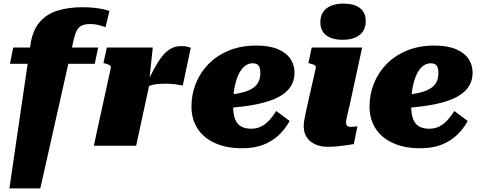

<svg xmlns="http://www.w3.org/2000/svg" viewBox="-20 -806 2654 1062"><path d="M53 -543H523L504 -453H35ZM478 -673Q450 -673 432.5 -664.5Q415 -656 405.5 -638.5Q396 -621 389 -592L203 236H32L148 -556Q159 -635 197 -681Q235 -727 296 -746.5Q357 -766 436 -766Q475 -766 504 -762.5Q533 -759 553 -754.5Q573 -750 585 -745L564 -656Q556 -658 532 -665.5Q508 -673 478 -673Z M499 0H733L812 -365L806 -363L825 -543H571L552 -457L561 -455Q572 -452 579.5 -449Q587 -446 590.5 -441.5Q594 -437 593 -431ZM1035 -541Q1031 -544 1018 -547.5Q1005 -551 982 -551Q949 -551 922.5 -535.5Q896 -520 874 -491Q852 -462 831 -422.5Q810 -383 787 -335L785 -319Q795 -326 807 -331Q819 -336 832.5 -338.5Q846 -341 861.5 -342Q877 -343 893 -343Q927 -343 952 -339.5Q977 -336 991 -333Z M1320 14Q1231 14 1168 -15Q1105 -44 1072 -96Q1039 -148 1039 -217Q1039 -284 1063.5 -345Q1088 -406 1134.5 -453Q1181 -500 1247.5 -527Q1314 -554 1398 -554Q1470 -554 1517 -534Q1564 -514 1586.5 -480.5Q1609 -447 1609 -405Q1609 -354 1580.5 -317.5Q1552 -281 1497 -258Q1442 -235 1362.5 -222.5Q1283 -210 1180 -205L1183 -278Q1243 -280 1287.5 -287.5Q1332 -295 1361.5 -309Q1391 -323 1405.5 -345.5Q1420 -368 1420 -402Q1420 -420 1416 -432Q1412 -444 1402.5 -450Q1393 -456 1378 -456Q1352 -456 1332 -439Q1312 -422 1298 -391Q1284 -360 1276.5 -318Q1269 -276 1269 -226Q1269 -177 1280 -148Q1291 -119 1313.5 -106.5Q1336 -94 1369 -94Q1402 -94 1427 -107.5Q1452 -121 1472 -143.5Q1492 -166 1508 -192L1582 -137Q1559 -94 1523.5 -60Q1488 -26 1438 -6Q1388 14 1320 14Z M1660 -109Q1660 -124 1663 -141.5Q1666 -159 1671.5 -184Q1677 -209 1685 -246L1727 -431Q1728 -437 1724.5 -441.5Q1721 -446 1713.5 -449Q1706 -452 1694 -455L1686 -457L1704 -543H1983L1916 -233Q1909 -204 1904 -183Q1899 -162 1896.5 -149Q1894 -136 1894 -128Q1894 -115 1901 -109.5Q1908 -104 1922 -104Q1930 -104 1936 -105Q1942 -106 1947.5 -106.5Q1953 -107 1957 -107L1937 -9Q1919 -6 1896 -2.5Q1873 1 1847 3.5Q1821 6 1793 6Q1754 6 1724 -7.5Q1694 -21 1677 -46Q1660 -71 1660 -109ZM1752 -683Q1752 -733 1786 -759.5Q1820 -786 1881 -786Q1940 -786 1971.5 -761Q2003 -736 2003 -689Q2003 -640 1969.5 -613Q1936 -586 1875 -586Q1816 -586 1784 -611Q1752 -636 1752 -683Z M2305 14Q2216 14 2153 -15Q2090 -44 2057 -96Q2024 -148 2024 -217Q2024 -284 2048.5 -345Q2073 -406 2119.5 -453Q2166 -500 2232.5 -527Q2299 -554 2383 -554Q2455 -554 2502 -534Q2549 -514 2571.5 -480.5Q2594 -447 2594 -405Q2594 -354 2565.5 -317.5Q2537 -281 2482 -258Q2427 -235 2347.5 -222.5Q2268 -210 2165 -205L2168 -278Q2228 -280 2272.5 -287.5Q2317 -295 2346.5 -309Q2376 -323 2390.5 -345.5Q2405 -368 2405 -402Q2405 -420 2401 -432Q2397 -444 2387.5 -450Q2378 -456 2363 -456Q2337 -456 2317 -439Q2297 -422 2283 -391Q2269 -360 2261.5 -318Q2254 -276 2254 -226Q2254 -177 2265 -148Q2276 -119 2298.5 -106.5Q2321 -94 2354 -94Q2387 -94 2412 -107.5Q2437 -121 2457 -143.5Q2477 -166 2493 -192L2567 -137Q2544 -94 2508.5 -60Q2473 -26 2423 -6Q2373 14 2305 14Z"/></svg>

Font: Roboto Serif Black
Style: Italic
Weight: 900
Italic angle: -10°
Version: Version 1.008